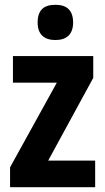

<svg xmlns="http://www.w3.org/2000/svg" viewBox="-20 -781 439 801"><path d="M211 -761C163 -761 137 -739 137 -687C137 -637 165 -614 211 -614C257 -614 285 -637 285 -687C285 -738 259 -761 211 -761ZM377 0V-111H181L369 -456V-547H34V-436H217L22 -83V0Z"/></svg>

Font: Noto Sans Armenian Condensed
Style: Bold
Weight: 700
Width: 3
Designer: Monotype Design Team
Foundry: Monotype Imaging Inc.
Version: Version 2.008